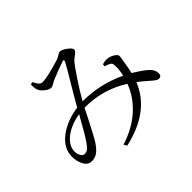

<svg xmlns="http://www.w3.org/2000/svg" viewBox="-159 -992 1318 1318"><g transform="rotate(-45 500.0 -333.0)"><path d="M411.1 59.6 396.5 37.1Q512.7 1 593.8 -70.3Q674.8 -141.6 711.9 -239.3Q567.4 -332 389.6 -332H387.7Q375 -306.6 347.7 -252.9Q286.1 -131.8 266.6 -104.5Q242.2 -69.3 220.7 -53.7Q195.3 -36.1 163.1 -36.1Q123 -36.1 101.6 -85.9Q81.1 -133.8 91.8 -188.5Q106.4 -256.8 182.6 -307.6Q254.9 -354.5 352.5 -368.2L357.4 -377Q381.8 -420.9 450.2 -535.2Q503.9 -625 514.6 -646.5Q526.4 -669.9 504.9 -663.1Q446.3 -643.6 372.1 -612.3Q366.2 -609.4 354.5 -602.5Q335 -589.8 324.2 -589.8Q303.7 -589.8 278.3 -610.4Q252.9 -630.9 245.1 -652.3Q239.3 -668 239.3 -704.1L257.8 -710Q259.8 -707 262.7 -701.2Q274.4 -679.7 281.2 -671.9Q293.9 -659.2 310.5 -659.2Q355.5 -659.2 483.4 -698.2Q501 -704.1 518.6 -715.8Q530.3 -724.6 538.1 -724.6Q558.6 -724.6 589.4 -702.1Q620.1 -679.7 620.1 -663.1Q620.1 -651.4 594.7 -632.8Q572.3 -617.2 563.5 -606.4Q540 -579.1 490.7 -504.4Q441.4 -429.7 411.1 -376L409.2 -372.1H414.1Q578.1 -372.1 730.5 -299.8Q743.2 -351.6 739.3 -390.6Q739.3 -403.3 736.3 -409.2Q733.4 -415 723.6 -420.9Q709 -428.7 686.5 -434.6L687.5 -453.1Q714.8 -461.9 738.8 -459Q762.7 -456.1 785.6 -441.4Q808.6 -426.8 808.6 -413.1Q808.6 -403.3 804.7 -383.8Q801.8 -368.2 800.8 -359.4Q793 -309.6 784.2 -271.5Q861.3 -225.6 891.6 -194.3Q916 -168 915 -137.7Q915 -110.4 887.7 -110.4Q874 -110.4 836.9 -143.6Q795.9 -180.7 763.7 -204.1Q681.6 -1 411.1 59.6ZM164.1 -106.4Q181.6 -106.4 196.3 -117.2Q207 -126 224.6 -149.4Q249 -181.6 330.1 -327.1Q252.9 -315.4 196.3 -277.3Q141.6 -240.2 128.9 -192.4Q121.1 -161.1 132.3 -133.8Q143.6 -106.4 164.1 -106.4Z"/></g></svg>

Font: Bpmf Zihi Only R
Style: R
Weight: 400
Foundry: But Ko
Version: Version 1.320